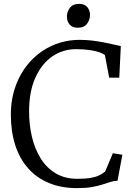

<svg xmlns="http://www.w3.org/2000/svg" viewBox="-20 -959 689 990"><path d="M377 11Q295.5 11 232 -15.5Q168.5 -42 124.8 -91.5Q81 -141 58.5 -211Q36 -281 36 -368Q36 -451.5 63 -522Q90 -592.5 138.5 -644.5Q187 -696.5 251.8 -725Q316.5 -753.5 392 -753.5Q425.5 -753.5 457.2 -749.5Q489 -745.5 517 -740Q545 -734.5 567.2 -729.2Q589.5 -724 603 -721.5L595 -558.5H543L521 -674.5Q512 -682.5 492 -689.5Q472 -696.5 441.8 -701Q411.5 -705.5 372 -705.5Q304 -705.5 249.2 -667.8Q194.5 -630 162.2 -558.2Q130 -486.5 130 -384Q130 -314.5 145 -252Q160 -189.5 190.5 -141Q221 -92.5 268 -64.8Q315 -37 379 -37Q420.5 -37 447.5 -41.8Q474.5 -46.5 491.8 -55Q509 -63.5 522 -74L562 -169L611 -161L586 -27Q566.5 -26.5 548 -20.5Q529.5 -14.5 507 -7.2Q484.5 0 453.2 5.5Q422 11 377 11ZM380.5 -816Q353 -816 339 -832.5Q325 -849 325 -873.5Q325 -898 340.2 -918.5Q355.5 -939 387.5 -939H388.5Q416 -939 430 -922.5Q444 -906 444 -881.5Q444 -857 428.8 -836.5Q413.5 -816 381.5 -816Z"/></svg>

Font: Merriweather Light
Style: Regular
Weight: 300
Version: Version 2.100